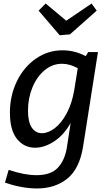

<svg xmlns="http://www.w3.org/2000/svg" viewBox="-20 -824 613 1084"><path d="M478 -530H533L449 4Q429 129 360 184.5Q291 240 189 240Q104 240 8 207L29 135Q117 165 186 165Q268 165 307.5 122Q347 79 358 6L379 -130Q341 -62 286 -26Q231 10 178 10Q116 10 76 -39.5Q36 -89 36 -188Q36 -284 75 -364.5Q114 -445 182 -492.5Q250 -540 333 -540Q402 -540 464 -507ZM400 -320 419 -439Q373 -464 330 -464Q276 -464 232 -427.5Q188 -391 163 -330Q138 -269 138 -199Q138 -135 159.5 -103.5Q181 -72 217 -72Q252 -72 289.5 -100.5Q327 -129 357 -185Q387 -241 400 -320ZM354 -707 497 -804 526 -764 375 -630 317 -625 198 -764 238 -804Z"/></svg>

Font: Bitter Pro Medium
Style: Italic
Weight: 500
Italic angle: -9°
Designer: Sol Matas, and Bitter project Authors
Foundry: Sol Matas
Version: Version 1.010